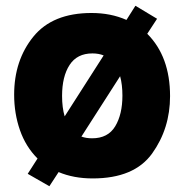

<svg xmlns="http://www.w3.org/2000/svg" viewBox="-20 -608 640 665"><path d="M195 -276Q195 -343 221 -383Q247 -423 300 -423Q322 -423 339 -416L204 -205Q195 -235 195 -276ZM299 -129Q278 -129 262 -135L396 -344Q404 -315 404 -277Q404 -212 379 -170.5Q354 -129 299 -129ZM301 10Q445 10 507 -76.5Q569 -163 569 -275Q569 -412 490 -491L524 -543L449 -588L418 -539Q364 -563 297 -563Q162 -563 95.5 -481Q29 -399 29 -280Q29 -215 49 -157.5Q69 -100 110 -59L76 -6L151 37L183 -12Q235 10 301 10Z"/></svg>

Font: Noto Sans Mono UI ExtraBold
Style: Regular
Weight: 800
Designer: Monotype Design team
Foundry: Monotype Imaging Inc.
Version: 1.000